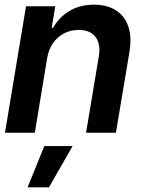

<svg xmlns="http://www.w3.org/2000/svg" viewBox="-20 -573 614 829"><path d="M183.1 -319.3 130.4 0H1.5L92.3 -545.9H218.8L203.1 -452.6H209Q234.9 -498.5 279.8 -525.6Q324.7 -552.7 385.7 -552.7Q441.9 -552.7 480 -528.8Q518.1 -504.9 533.9 -459Q549.8 -413.1 538.6 -347.2L480.5 0H351.6L406.2 -327.1Q416 -381.8 392.8 -412.8Q369.6 -443.8 319.3 -443.8Q285.6 -443.8 257.1 -429.2Q228.5 -414.6 209 -387Q189.5 -359.4 183.1 -319.3ZM99.1 235.8 171.4 57.6H293.5L191.4 235.8Z"/></svg>

Font: Inter Tight SemiBold
Style: Italic
Weight: 600
Italic angle: -9.39999°
Designer: Rasmus Andersson
Foundry: rsms
Version: Version 3.004